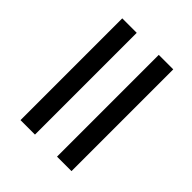

<svg xmlns="http://www.w3.org/2000/svg" viewBox="-29 -505 559 559"><g transform="rotate(-45 250.0 -226.0)"><path d="M44.9 -331.1H463.9V-271.5H44.9ZM44.9 -180.7H463.9V-121.1H44.9Z"/></g></svg>

Font: Bentham
Style: Regular
Weight: 400
Version: Version 002.002